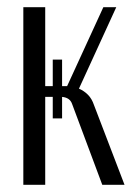

<svg xmlns="http://www.w3.org/2000/svg" viewBox="-20 -515 367 535"><path d="M181 -225Q175 -243 153 -245V-185H127V-245H106V0H45V-495H106V-275H127V-349H153V-275H167L268 -495H304L200 -268Q214 -262 225 -251Q236 -240 242 -222L327 0H265Z"/></svg>

Font: Moniqa Paragraph
Style: Regular
Weight: 400
Designer: Rajesh Rajput
Foundry: Rajesh Rajput
Version: Version 1.000